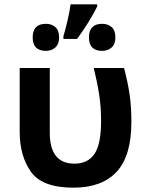

<svg xmlns="http://www.w3.org/2000/svg" viewBox="-20 -858 680 887"><path d="M319 9Q451 9 519 -64.5Q587 -138 587 -295Q587 -366 578.5 -423Q570 -480 553 -544H413Q429 -480 438 -422Q447 -364 447 -299Q447 -192 416.5 -147Q386 -102 324 -102Q210 -102 210 -244V-544H71V-248Q71 -139 122.5 -65Q174 9 319 9ZM429 -838H306Q302 -806 292 -763Q282 -720 273 -691V-678H336Q364 -716 388.5 -755.5Q413 -795 429 -828ZM452 -748Q391 -748 391 -685Q391 -623 452 -623Q478 -623 495.5 -638.5Q513 -654 513 -685Q513 -718 495.5 -733Q478 -748 452 -748ZM192 -748Q131 -748 131 -685Q131 -623 192 -623Q218 -623 235.5 -638.5Q253 -654 253 -685Q253 -718 235.5 -733Q218 -748 192 -748Z"/></svg>

Font: Noto Sans UI
Style: Bold
Weight: 700
Designer: Monotype Design Team
Foundry: Monotype Imaging Inc.
Version: Version 1.901